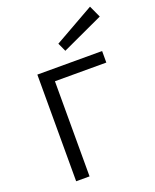

<svg xmlns="http://www.w3.org/2000/svg" viewBox="-160 -974 857 1064"><g transform="rotate(-20 268.0 -441.5)"><path d="M269 -750 504 -883 536 -813 292 -700ZM101 0V-629H483V-561H180V0Z"/></g></svg>

Font: Karmilla
Style: Regular
Weight: 400
Designer: Jonathan Pinhorn
Version: Version 1.000